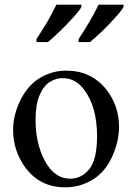

<svg xmlns="http://www.w3.org/2000/svg" viewBox="-20 -786 566 821"><path d="M263 -484Q370 -484 435 -403Q489 -333 489 -244Q489 -181 459.5 -116Q430 -51 376.5 -18Q323 15 258 15Q151 15 88 -70Q36 -142 36 -230Q36 -295 68 -359Q100 -423 152 -453.5Q204 -484 263 -484ZM247 -452Q220 -452 193 -435.5Q166 -419 149 -378.5Q132 -338 132 -273Q132 -172 172.5 -97Q213 -22 280 -22Q329 -22 362 -63Q395 -104 395 -204Q395 -329 340 -402Q304 -452 247 -452ZM136 -606V-619Q146 -635 158 -653.5Q170 -672 181.5 -691.5Q193 -711 203 -730.5Q213 -750 221 -766H328V-756Q323 -747 313.5 -735Q304 -723 291.5 -709.5Q279 -696 265 -681.5Q251 -667 237 -653.5Q223 -640 209.5 -627.5Q196 -615 185 -606ZM316 -606V-619Q327 -635 338.5 -653.5Q350 -672 361.5 -691.5Q373 -711 383.5 -730.5Q394 -750 401 -766H508V-756Q503 -747 493.5 -735Q484 -723 471.5 -709.5Q459 -696 445.5 -681.5Q432 -667 417.5 -653.5Q403 -640 389.5 -627.5Q376 -615 365 -606Z"/></svg>

Font: MM Taunggyi
Style: Regular
Weight: 400
Designer: Khon Soe Zaw Thu
Version: Version 1.00 July 18, 2016, initial release